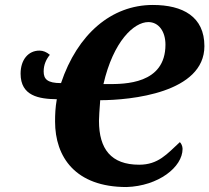

<svg xmlns="http://www.w3.org/2000/svg" viewBox="-20 -745 844 774"><path d="M490 9C618 5 716 -71 716 -145C716 -156 710 -168 705 -172C653 -124 618 -81 541 -81C428 -81 379 -144 379 -258C379 -267 381 -306 384 -341H382C508 -341 804 -371 804 -559C804 -678 717 -725 596 -725C429 -725 292 -607 226 -410C171 -410 156 -426 156 -457C156 -485 167 -507 181 -524C168 -535 154 -541 139 -541C94 -541 63 -504 63 -448C63 -358 137 -346 209 -345C203 -311 202 -283 202 -255C202 -112 284 9 490 9ZM397 -406C437 -579 520 -656 578 -656C620 -656 647 -618 647 -565C647 -405 481 -406 415 -406Z"/></svg>

Font: Noto Serif SemiCondensed Extra
Style: Italic
Weight: 800
Width: 4
Italic angle: -12°
Designer: Monotype Design Team
Foundry: Monotype Imaging Inc.
Version: Version 1.901